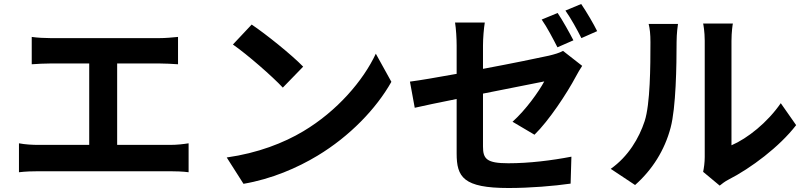

<svg xmlns="http://www.w3.org/2000/svg" viewBox="-20 -883 4040 962"><path d="M567 -157V-565H778C807 -565 842 -563 872 -561V-698C843 -695 808 -692 778 -692H234C206 -692 165 -694 139 -698V-561C164 -563 207 -565 234 -565H427V-157H173C142 -157 106 -159 75 -165V-20C108 -24 143 -25 173 -25H832C855 -25 897 -24 925 -20V-165C900 -161 868 -157 832 -157Z M1241 -760 1147 -660C1220 -609 1345 -500 1397 -444L1499 -549C1441 -609 1311 -713 1241 -760ZM1116 -94 1200 38C1341 14 1470 -42 1571 -103C1732 -200 1865 -338 1941 -473L1863 -614C1800 -479 1669 -326 1499 -225C1402 -167 1272 -116 1116 -94Z M2972 -727C2955 -762 2918 -825 2892 -863L2813 -830C2840 -792 2872 -734 2893 -692ZM2853 -681C2834 -718 2799 -781 2774 -818L2694 -785C2721 -747 2752 -687 2773 -646ZM2400 -655C2400 -690 2404 -740 2409 -770H2260C2265 -740 2268 -689 2268 -655V-513C2169 -495 2081 -480 2034 -474L2058 -343C2100 -353 2179 -369 2268 -387V-114C2268 4 2301 59 2528 59C2636 59 2756 49 2839 37L2843 -98C2744 -79 2632 -65 2527 -65C2418 -65 2400 -87 2400 -149V-414C2541 -442 2676 -469 2707 -475C2679 -423 2614 -332 2548 -273L2658 -208C2730 -278 2821 -416 2865 -499C2874 -517 2888 -539 2897 -553L2801 -628C2783 -618 2759 -611 2730 -604C2685 -594 2545 -565 2400 -538Z M3162 44C3248 -32 3310 -130 3340 -243C3367 -344 3370 -555 3370 -673C3370 -714 3376 -759 3377 -763H3230C3236 -739 3239 -712 3239 -672C3239 -551 3238 -362 3210 -276C3182 -191 3128 -99 3040 -37ZM3586 47C3599 37 3609 28 3630 17C3742 -40 3886 -148 3969 -256L3892 -366C3825 -269 3726 -190 3645 -155V-678C3645 -723 3651 -762 3652 -765H3503C3504 -762 3511 -724 3511 -679V-96C3511 -69 3507 -41 3503 -22Z"/></svg>

Font: Noto Sans CJK KR Bold
Style: Regular
Weight: 700
Designer: Ryoko NISHIZUKA (kana & ideographs); Paul D. Hunt (Latin, Greek & Cyrillic); Wenlong ZHANG (bopomofo); Sandoll Communica
Foundry: Adobe Systems Incorporated
Version: Version 1.004;PS 1.004;hotconv 1.0.82;makeotf.lib2.5.63406